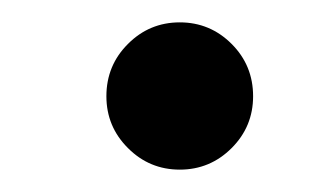

<svg xmlns="http://www.w3.org/2000/svg" viewBox="-20 -366 290 170"><path d="M74.2 -280.8Q74.2 -308.1 93.3 -327.1Q112.3 -346.2 139.2 -346.2Q166 -346.2 185.1 -327.1Q204.1 -308.1 204.1 -280.8Q204.1 -253.9 185.1 -234.9Q166 -215.8 139.2 -215.8Q112.3 -215.8 93.3 -234.9Q74.2 -253.9 74.2 -280.8Z"/></svg>

Font: Miedinger*
Style: Book
Weight: 400
Version: Version 001.000